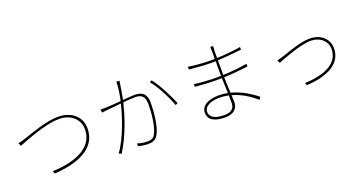

<svg xmlns="http://www.w3.org/2000/svg" viewBox="-44 -1464 4087 2181"><g transform="rotate(-20 2000.0 -374.0)"><path d="M92 -496 109 -460C163 -478 436 -598 617 -598C767 -598 857 -504 857 -388C857 -154 602 -73 350 -65L363 -32C627 -49 888 -135 888 -388C888 -538 767 -626 616 -626C471 -626 282 -553 189 -523C150 -511 128 -503 92 -496Z M1758 -651 1732 -636C1801 -560 1886 -387 1919 -293L1947 -308C1911 -398 1821 -576 1758 -651ZM1099 -537 1104 -499C1125 -502 1156 -505 1173 -507L1340 -523C1312 -400 1229 -139 1122 3L1154 16C1274 -177 1336 -386 1371 -526C1429 -531 1485 -535 1517 -535C1582 -535 1632 -513 1632 -410C1632 -292 1614 -153 1578 -74C1553 -20 1518 -14 1478 -14C1448 -14 1400 -19 1355 -34L1360 1C1389 8 1437 16 1475 16C1529 16 1573 5 1603 -59C1644 -139 1662 -295 1662 -415C1662 -541 1591 -562 1518 -562C1492 -562 1437 -558 1377 -553C1392 -623 1404 -710 1408 -735C1410 -749 1412 -760 1414 -771L1377 -774C1376 -702 1363 -617 1347 -550C1276 -544 1205 -538 1171 -537C1144 -536 1126 -536 1099 -537Z M2524 -190 2525 -98C2525 -17 2463 3 2401 3C2272 3 2228 -43 2228 -98C2228 -155 2292 -202 2413 -202C2451 -202 2488 -198 2524 -190ZM2194 -446V-414C2271 -406 2378 -400 2456 -400L2517 -401L2523 -219C2489 -226 2453 -230 2416 -230C2281 -230 2200 -178 2200 -97C2200 -10 2273 31 2401 31C2530 31 2557 -44 2557 -98L2554 -182C2675 -149 2772 -79 2835 -23L2855 -53C2800 -97 2691 -177 2552 -212C2550 -267 2546 -334 2545 -402C2635 -405 2735 -413 2835 -427V-459C2734 -442 2633 -433 2544 -430V-477V-607C2637 -611 2736 -622 2831 -631V-663C2742 -648 2640 -638 2544 -635V-716C2545 -749 2546 -764 2548 -779H2514C2515 -771 2516 -743 2516 -727V-634L2462 -633C2390 -633 2256 -643 2198 -655V-622C2258 -615 2388 -605 2463 -605L2516 -606V-477L2517 -429L2456 -428C2377 -428 2271 -435 2194 -446Z M3178 -375 3194 -340C3236 -355 3475 -455 3606 -455C3723 -455 3801 -381 3801 -286C3801 -96 3590 -33 3385 -26L3397 5C3619 -9 3830 -81 3830 -286C3830 -407 3731 -483 3606 -483C3492 -483 3332 -421 3259 -397C3226 -387 3207 -381 3178 -375Z"/></g></svg>

Font: Harano Aji Gothic KR ExtraLight
Style: Regular
Weight: 250
Foundry: Masamichi Hosoda
Version: HaranoAjiGothicKR-ExtraLight version 20220220;ttx 4.29.1